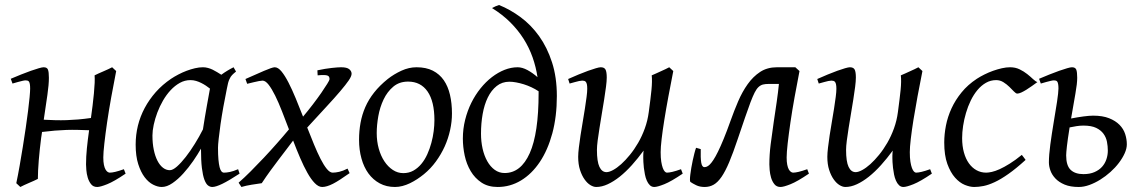

<svg xmlns="http://www.w3.org/2000/svg" viewBox="-20 -725 4544 765"><path d="M322.8 -69.8Q322.8 -100.6 326.2 -134.3Q329.6 -168 335 -206.1Q311 -207 289.1 -207.5Q267.1 -208 244.6 -207.3Q222.2 -206.5 198.5 -204.6Q174.8 -202.6 147.5 -199.2Q146.5 -193.4 145.8 -187.5Q145 -181.6 144 -175.8Q141.1 -153.8 138.7 -131.1Q136.2 -108.4 134.5 -86.9Q132.8 -65.4 131.8 -46.1Q130.9 -26.9 130.9 -12.2Q124.5 -8.8 115 -4.6Q105.5 -0.5 95.5 3.9Q85.4 8.3 76.2 12.5Q66.9 16.6 61 20L44.9 4.9Q51.8 -27.3 58.3 -64.9Q64.9 -102.5 71 -140.4Q77.1 -178.2 82.5 -215.1Q87.9 -252 91.8 -283Q95.7 -314 97.9 -337.4Q100.1 -360.8 100.1 -372.1Q100.1 -383.3 98.9 -389.9Q97.7 -396.5 95.5 -399.7Q93.3 -402.8 89.8 -403.8Q86.4 -404.8 82 -404.8Q77.6 -404.8 69.1 -402.8Q60.5 -400.9 51.8 -398.4Q41.5 -395.5 29.8 -392.1L22.9 -411.1Q43.5 -419.9 64.2 -428.2Q85 -436.5 103 -442.9Q121.1 -449.2 134.5 -453.1Q147.9 -457 153.8 -457Q167.5 -457 171.1 -447.5Q174.8 -438 174.8 -415Q174.8 -388.7 168.9 -347.2Q163.1 -305.7 154.3 -248Q179.2 -246.6 201.4 -246.1Q223.6 -245.6 245.8 -246.3Q268.1 -247.1 291.5 -249Q314.9 -251 342.3 -254.9Q345.7 -278.8 348.9 -304.4Q352.1 -330.1 354.2 -353Q356.4 -376 357.2 -394.8Q357.9 -413.6 356.9 -424.8Q363.3 -428.2 372.8 -432.4Q382.3 -436.5 392.3 -440.9Q402.3 -445.3 411.6 -449.5Q420.9 -453.6 426.8 -457L442.9 -441.9Q432.6 -390.1 423.1 -337.2Q413.6 -284.2 406.7 -237.3Q399.9 -190.4 395.8 -153.6Q391.6 -116.7 391.6 -97.7Q391.6 -80.1 394 -68.4Q396.5 -56.6 400.4 -49.8Q404.3 -43 408.9 -40Q413.6 -37.1 417.5 -37.1Q425.8 -37.1 439.5 -40.3Q453.1 -43.5 473.6 -50.8L480.5 -33.2Q434.6 -2 407 9Q379.4 20 367.2 20Q351.6 20 342.8 8.8Q334 -2.4 329.6 -17.3Q325.2 -32.2 324 -47.4Q322.8 -62.5 322.8 -69.8Z M895.5 -411.1 894.5 -410.2Q891.1 -403.3 888.7 -394Q886.2 -384.8 883.8 -371.1Q876.5 -335.9 869.9 -299.1Q863.3 -262.2 858.6 -229.5Q854 -196.8 851.3 -171.9Q848.6 -147 848.6 -136.2Q848.6 -108.4 850.3 -89.4Q852.1 -70.3 855 -58.8Q857.9 -47.4 862.3 -42.2Q866.7 -37.1 872.6 -37.1Q882.3 -37.1 895.8 -39.8Q909.2 -42.5 928.7 -50.8L934.6 -33.2Q892.1 -5.4 866 7.3Q839.8 20 825.7 20Q816.9 20 808.8 13.9Q800.8 7.8 794.4 -9Q788.1 -25.9 784.4 -55.7Q780.8 -85.4 780.8 -132.8Q768.1 -110.4 749.8 -83.7Q731.4 -57.1 710.4 -33.9Q689.5 -10.7 667.2 4.6Q645 20 624.5 20Q608.4 20 590.1 10.7Q571.8 1.5 556.4 -18.8Q541 -39.1 530.8 -71Q520.5 -103 520.5 -148.9Q520.5 -187.5 529.5 -224.4Q538.6 -261.2 556.6 -294.9Q574.7 -328.6 600.8 -358.2Q627 -387.7 661.6 -411.1Q674.8 -419.9 690.7 -428.2Q706.5 -436.5 723.4 -442.9Q740.2 -449.2 756.8 -453.1Q773.4 -457 788.6 -457Q798.8 -457 808.6 -454.3Q818.4 -451.7 827.4 -447.3Q836.4 -442.9 845.2 -437.5Q854 -432.1 861.8 -427.2Q873 -435.5 885.5 -443.1Q897.9 -450.7 910.6 -457L920.4 -439.9Q910.6 -432.1 904.8 -426Q898.9 -419.9 895 -411.1ZM788.6 -209.5Q792 -231.9 796.1 -256.6Q800.3 -281.2 804.2 -303.5Q808.1 -325.7 811.5 -343.8Q814.9 -361.8 816.4 -371.1V-372.1Q809.1 -377.9 800.3 -383.8Q791.5 -389.6 781.7 -394.5Q772 -399.4 761.2 -402.6Q750.5 -405.8 738.8 -405.8Q716.3 -405.8 696.5 -394.8Q676.8 -383.8 659.9 -365.7Q643.1 -347.7 629.6 -324.5Q616.2 -301.3 606.9 -276.6Q597.7 -252 592.5 -228Q587.4 -204.1 587.4 -185.1Q587.4 -153.3 592.8 -127.9Q598.1 -102.5 607.4 -84.5Q616.7 -66.4 629.4 -56.6Q642.1 -46.9 656.7 -46.9Q668.5 -46.9 685.1 -61.5Q701.7 -76.2 720 -99.6Q738.3 -123 756.3 -152.1Q774.4 -181.2 788.6 -209.5Z M1373 -35.2Q1352.1 -20.5 1335.9 -10Q1319.8 0.5 1306.9 7.1Q1293.9 13.7 1283.4 16.8Q1272.9 20 1263.7 20Q1249 20 1234.1 4.6Q1219.2 -10.7 1204.8 -36.4Q1190.4 -62 1176 -95.5Q1161.6 -128.9 1147.9 -165Q1136.7 -149.9 1122.3 -131.1Q1107.9 -112.3 1091.6 -90.8Q1075.2 -69.3 1057.6 -45.2Q1040 -21 1022.9 4.9Q1004.9 7.3 982.4 11Q960 14.6 941.9 20L930.7 2.9Q953.1 -16.6 979 -42.5Q1004.9 -68.4 1031.5 -96.7Q1058.1 -125 1083.7 -154.1Q1109.4 -183.1 1131.3 -209.5Q1117.2 -246.6 1103.5 -281.7Q1089.8 -316.9 1076.4 -344Q1063 -371.1 1050.3 -387.5Q1037.6 -403.8 1025.9 -403.8Q1021.5 -403.8 1011.5 -401.9Q1001.5 -399.9 991.2 -397.5Q979 -394.5 964.8 -391.1L958 -410.2Q978.5 -418.9 997.3 -427.5Q1016.1 -436 1031.7 -442.6Q1047.4 -449.2 1058.3 -453.1Q1069.3 -457 1074.7 -457Q1087.9 -457 1101.6 -440.4Q1115.2 -423.8 1129.4 -396.2Q1143.6 -368.7 1158.2 -333.3Q1172.9 -297.9 1187.5 -260.3Q1207.5 -284.2 1226.6 -309.1Q1245.6 -334 1260.3 -355.2Q1274.9 -376.5 1283.9 -391.1Q1293 -405.8 1293 -409.2Q1293 -414.1 1291.5 -418Q1290 -421.9 1285.2 -423.8Q1280.3 -425.8 1270.8 -426Q1261.2 -426.3 1245.6 -424.8L1244.6 -444.8Q1276.9 -451.7 1301.8 -454.3Q1326.7 -457 1338.9 -457Q1362.3 -457 1371.6 -449.2Q1380.9 -441.4 1380.9 -431.2Q1380.9 -421.4 1369.4 -404.5Q1357.9 -387.7 1335.7 -361.6Q1313.5 -335.4 1280.3 -299.6Q1247.1 -263.7 1204.1 -216.8Q1217.8 -181.6 1231.2 -149.2Q1244.6 -116.7 1257.3 -91.8Q1270 -66.9 1282.2 -52Q1294.4 -37.1 1305.7 -37.1Q1316.9 -37.1 1331.8 -40.5Q1346.7 -43.9 1364.7 -53.2Z M1710.9 -246.1Q1710.9 -320.8 1683.6 -360.4Q1656.2 -399.9 1606 -399.9Q1570.8 -399.9 1546.9 -379.6Q1522.9 -359.4 1508.3 -328.6Q1493.7 -297.9 1487.3 -262Q1481 -226.1 1481 -194.8Q1481 -162.1 1489 -133.1Q1497.1 -104 1511.5 -82.3Q1525.9 -60.5 1545.2 -47.9Q1564.5 -35.2 1586.9 -35.2Q1609.4 -35.2 1627.2 -45.2Q1645 -55.2 1658.9 -72Q1672.9 -88.9 1682.6 -110.6Q1692.4 -132.3 1698.7 -155.8Q1705.1 -179.2 1708 -202.6Q1710.9 -226.1 1710.9 -246.1ZM1780.8 -272.9Q1780.8 -240.2 1773.4 -206.8Q1766.1 -173.3 1752 -141.8Q1737.8 -110.4 1717 -81.8Q1696.3 -53.2 1668.9 -30.8Q1656.2 -20.5 1642.1 -11.2Q1627.9 -2 1613.3 5.1Q1598.6 12.2 1583.5 16.1Q1568.4 20 1553.7 20Q1519.5 20 1492.9 5.6Q1466.3 -8.8 1448 -33.9Q1429.7 -59.1 1420.2 -93.5Q1410.6 -127.9 1410.6 -168Q1410.6 -203.1 1416.5 -235.6Q1422.4 -268.1 1435.5 -298.3Q1448.7 -328.6 1470.7 -356.4Q1492.7 -384.3 1524.9 -410.2Q1549.8 -429.7 1579.6 -443.4Q1609.4 -457 1639.6 -457Q1677.7 -457 1704.6 -443.4Q1731.4 -429.7 1748.3 -405.3Q1765.1 -380.9 1772.9 -347.2Q1780.8 -313.5 1780.8 -272.9Z M1990.7 -35.6Q2055.2 -35.6 2090.6 -114.5Q2126 -193.4 2126 -354V-361.3Q2112.8 -370.1 2097.7 -377.2Q2082.5 -384.3 2066.9 -389.2Q2051.3 -394 2036.6 -396.7Q2022 -399.4 2009.8 -399.4Q1980.5 -399.4 1959 -382.3Q1937.5 -365.2 1923.6 -336.7Q1909.7 -308.1 1903.1 -270.8Q1896.5 -233.4 1896.5 -192.4Q1896.5 -161.1 1902.8 -132.8Q1909.2 -104.5 1921.4 -82.8Q1933.6 -61 1951.2 -48.3Q1968.8 -35.6 1990.7 -35.6ZM1824.2 -172.9Q1824.2 -211.4 1833.3 -247.6Q1842.3 -283.7 1857.9 -315.2Q1873.5 -346.7 1894.5 -372.8Q1915.5 -398.9 1939.9 -417.7Q1964.4 -436.5 1990.5 -446.8Q2016.6 -457 2042.5 -457Q2061 -457 2082 -445.6Q2103 -434.1 2121.6 -417.5Q2115.7 -457.5 2102.1 -496.3Q2088.4 -535.2 2066.2 -570.3Q2043.9 -605.5 2012.7 -636.5Q1981.4 -667.5 1940.4 -692.9Q1947.3 -696.8 1954.6 -700Q1961.9 -703.1 1968.3 -705.1Q2013.2 -687 2054.7 -656.2Q2096.2 -625.5 2128.2 -580.8Q2160.2 -536.1 2179.4 -476.8Q2198.7 -417.5 2198.7 -342.3Q2198.7 -260.7 2180.7 -193.8Q2162.6 -127 2130.6 -79.3Q2098.6 -31.7 2055.7 -5.9Q2012.7 20 1962.9 20Q1924.8 20 1898.4 2.4Q1872.1 -15.1 1855.5 -43Q1838.9 -70.8 1831.5 -105.2Q1824.2 -139.6 1824.2 -172.9Z M2543 -94.7V-105Q2543 -108.4 2543.2 -110.8Q2543.5 -113.3 2543.5 -116.2L2544.4 -125Q2521.5 -93.8 2497.6 -67.1Q2473.6 -40.5 2449.5 -21.2Q2425.3 -2 2401.6 9Q2377.9 20 2355.5 20Q2344.7 20 2332.3 12.5Q2319.8 4.9 2309.1 -10.3Q2298.3 -25.4 2291 -47.9Q2283.7 -70.3 2283.7 -100.1Q2283.7 -114.7 2286.4 -137.2Q2289.1 -159.7 2293 -185.5Q2296.9 -211.4 2301.8 -239.3Q2306.6 -267.1 2310.5 -292.5Q2314.5 -317.9 2317.1 -338.4Q2319.8 -358.9 2319.8 -371.1Q2319.8 -382.3 2318.4 -388.9Q2316.9 -395.5 2314.2 -398.7Q2311.5 -401.9 2307.9 -402.8Q2304.2 -403.8 2299.8 -403.8Q2295.4 -403.8 2287.1 -402.1Q2278.8 -400.4 2270.5 -397.9Q2260.7 -395.5 2249.5 -392.1L2243.7 -410.2Q2264.2 -419.4 2284.9 -428Q2305.7 -436.5 2323.2 -442.9Q2340.8 -449.2 2354.2 -453.1Q2367.7 -457 2373.5 -457Q2387.7 -457 2392.6 -447.8Q2397.5 -438.5 2397.5 -416Q2397.5 -401.9 2394.5 -378.9Q2391.6 -356 2387.2 -328.6Q2382.8 -301.3 2377.9 -272Q2373 -242.7 2368.7 -215.3Q2364.3 -188 2361.3 -165Q2358.4 -142.1 2358.4 -127.9Q2358.4 -81.1 2368.4 -60.1Q2378.4 -39.1 2396.5 -39.1Q2407.2 -39.1 2422.6 -47.4Q2438 -55.7 2455.1 -71Q2472.2 -86.4 2489.7 -107.9Q2507.3 -129.4 2522.7 -156Q2538.1 -182.6 2549.3 -213.6Q2560.5 -244.6 2564.9 -278.3Q2572.3 -332.5 2575.7 -366.9Q2579.1 -401.4 2576.7 -424.8Q2584 -427.7 2593.5 -432.1Q2603 -436.5 2612.8 -440.9Q2622.6 -445.3 2631.6 -449.5Q2640.6 -453.6 2646.5 -457L2662.6 -441.9Q2652.3 -390.1 2643.1 -340.3Q2633.8 -290.5 2627 -247.8Q2620.1 -205.1 2616.2 -171.4Q2612.3 -137.7 2612.3 -118.7Q2612.3 -96.2 2614.7 -80.8Q2617.2 -65.4 2620.8 -55.7Q2624.5 -45.9 2628.9 -41.5Q2633.3 -37.1 2637.2 -37.1Q2645.5 -37.1 2659.2 -40.3Q2672.9 -43.5 2693.4 -50.8L2700.2 -33.2Q2654.3 -2 2626.7 9Q2599.1 20 2586.9 20Q2576.7 20 2569.3 12.9Q2562 5.9 2557.1 -5.4Q2552.2 -16.6 2549.6 -30Q2546.9 -43.5 2545.4 -56.2Q2543.9 -68.8 2543.5 -79.3Q2543 -89.8 2543 -94.7Z M3045.4 -69.8Q3045.4 -107.9 3050.5 -149.2Q3055.7 -190.4 3063 -240.2Q3065.9 -258.8 3068.8 -279.1Q3071.8 -299.3 3074.7 -319.1Q3077.6 -338.9 3079.8 -357.2Q3082 -375.5 3083.5 -390.6H3043Q3029.3 -390.6 3019.8 -388.2Q3010.3 -385.7 3002.2 -378.2Q2994.1 -370.6 2986.8 -356.2Q2979.5 -341.8 2970.2 -317.4Q2960.9 -293 2948.7 -257.1Q2936.5 -221.2 2919.4 -170.9Q2900.9 -115.7 2885.5 -79.1Q2870.1 -42.5 2855 -20.5Q2839.8 1.5 2823.7 10.7Q2807.6 20 2787.6 20Q2768.1 20 2753.7 12.9Q2739.3 5.9 2731 0Q2729 -1.5 2729 -9.5Q2729 -17.6 2730.5 -29.5Q2731.9 -41.5 2734.4 -56.2Q2736.8 -70.8 2740 -85.4Q2743.2 -100.1 2746.6 -113.5Q2750 -127 2753.4 -136.2L2772 -130.9Q2771 -95.7 2773.9 -77.4Q2776.9 -59.1 2786.6 -59.1Q2791 -59.1 2796.1 -61Q2801.3 -63 2807.9 -69.3Q2814.5 -75.7 2822.5 -87.9Q2830.6 -100.1 2840.8 -120.8Q2851.1 -141.6 2863.5 -171.9Q2876 -202.1 2891.1 -244.6Q2904.8 -283.2 2921.1 -321.3Q2937.5 -359.4 2959 -389.6Q2980.5 -419.9 3008.8 -438.5Q3037.1 -457 3075.7 -457H3149.4V-456.5L3165.5 -441.9Q3155.3 -390.1 3145.8 -337.2Q3136.2 -284.2 3129.4 -237.3Q3122.6 -190.4 3118.4 -153.6Q3114.3 -116.7 3114.3 -97.7Q3114.3 -80.1 3116.7 -68.4Q3119.1 -56.6 3123 -49.8Q3127 -43 3131.6 -40Q3136.2 -37.1 3140.1 -37.1Q3148.4 -37.1 3162.1 -40.3Q3175.8 -43.5 3196.3 -50.8L3203.1 -33.2Q3157.2 -2 3129.6 9Q3102.1 20 3089.8 20Q3074.2 20 3065.4 8.8Q3056.6 -2.4 3052.2 -17.3Q3047.9 -32.2 3046.6 -47.4Q3045.4 -62.5 3045.4 -69.8Z M3535.6 -94.7V-105Q3535.6 -108.4 3535.9 -110.8Q3536.1 -113.3 3536.1 -116.2L3537.1 -125Q3514.2 -93.8 3490.2 -67.1Q3466.3 -40.5 3442.1 -21.2Q3418 -2 3394.3 9Q3370.6 20 3348.1 20Q3337.4 20 3325 12.5Q3312.5 4.9 3301.8 -10.3Q3291 -25.4 3283.7 -47.9Q3276.4 -70.3 3276.4 -100.1Q3276.4 -114.7 3279.1 -137.2Q3281.7 -159.7 3285.6 -185.5Q3289.6 -211.4 3294.4 -239.3Q3299.3 -267.1 3303.2 -292.5Q3307.1 -317.9 3309.8 -338.4Q3312.5 -358.9 3312.5 -371.1Q3312.5 -382.3 3311 -388.9Q3309.6 -395.5 3306.9 -398.7Q3304.2 -401.9 3300.5 -402.8Q3296.9 -403.8 3292.5 -403.8Q3288.1 -403.8 3279.8 -402.1Q3271.5 -400.4 3263.2 -397.9Q3253.4 -395.5 3242.2 -392.1L3236.3 -410.2Q3256.8 -419.4 3277.6 -428Q3298.3 -436.5 3315.9 -442.9Q3333.5 -449.2 3346.9 -453.1Q3360.4 -457 3366.2 -457Q3380.4 -457 3385.3 -447.8Q3390.1 -438.5 3390.1 -416Q3390.1 -401.9 3387.2 -378.9Q3384.3 -356 3379.9 -328.6Q3375.5 -301.3 3370.6 -272Q3365.7 -242.7 3361.3 -215.3Q3356.9 -188 3354 -165Q3351.1 -142.1 3351.1 -127.9Q3351.1 -81.1 3361.1 -60.1Q3371.1 -39.1 3389.2 -39.1Q3399.9 -39.1 3415.3 -47.4Q3430.7 -55.7 3447.8 -71Q3464.8 -86.4 3482.4 -107.9Q3500 -129.4 3515.4 -156Q3530.8 -182.6 3542 -213.6Q3553.2 -244.6 3557.6 -278.3Q3564.9 -332.5 3568.4 -366.9Q3571.8 -401.4 3569.3 -424.8Q3576.7 -427.7 3586.2 -432.1Q3595.7 -436.5 3605.5 -440.9Q3615.2 -445.3 3624.3 -449.5Q3633.3 -453.6 3639.2 -457L3655.3 -441.9Q3645 -390.1 3635.7 -340.3Q3626.5 -290.5 3619.6 -247.8Q3612.8 -205.1 3608.9 -171.4Q3605 -137.7 3605 -118.7Q3605 -96.2 3607.4 -80.8Q3609.9 -65.4 3613.5 -55.7Q3617.2 -45.9 3621.6 -41.5Q3626 -37.1 3629.9 -37.1Q3638.2 -37.1 3651.9 -40.3Q3665.5 -43.5 3686 -50.8L3692.9 -33.2Q3647 -2 3619.4 9Q3591.8 20 3579.6 20Q3569.3 20 3562 12.9Q3554.7 5.9 3549.8 -5.4Q3544.9 -16.6 3542.2 -30Q3539.6 -43.5 3538.1 -56.2Q3536.6 -68.8 3536.1 -79.3Q3535.6 -89.8 3535.6 -94.7Z M4113.3 -397.9Q4103 -390.6 4091.6 -382.3Q4080.1 -374 4069.3 -367.4Q4058.6 -360.8 4049.1 -356.4Q4039.6 -352.1 4033.2 -352.1Q4027.8 -352.1 4020 -360.4Q4012.2 -368.7 4001.7 -378.9Q3991.2 -389.2 3978 -397.5Q3964.8 -405.8 3949.2 -405.8Q3926.8 -405.8 3908.2 -395Q3889.6 -384.3 3874.5 -366.2Q3859.4 -348.1 3847.9 -324.5Q3836.4 -300.8 3828.9 -275.1Q3821.3 -249.5 3817.4 -223.6Q3813.5 -197.8 3813.5 -174.8Q3813.5 -143.1 3820.6 -117.7Q3827.6 -92.3 3840.3 -74.5Q3853 -56.6 3870.6 -46.9Q3888.2 -37.1 3909.2 -37.1Q3918 -37.1 3931.6 -40Q3945.3 -43 3963.1 -51Q3981 -59.1 4002.9 -72.8Q4024.9 -86.4 4051.3 -107.9Q4055.2 -102.5 4059.6 -97.2Q4064 -91.8 4066.4 -87.9Q4028.3 -53.2 3998 -32Q3967.8 -10.7 3943.1 0.7Q3918.5 12.2 3898.7 16.1Q3878.9 20 3861.3 20Q3844.7 20 3824.2 11.7Q3803.7 3.4 3785.4 -17.1Q3767.1 -37.6 3754.6 -71.8Q3742.2 -106 3742.2 -157.2Q3742.2 -189.9 3749 -224.9Q3755.9 -259.8 3771.2 -293.2Q3786.6 -326.7 3811.3 -356.9Q3835.9 -387.2 3872.1 -411.1Q3885.7 -419.9 3902.3 -428.2Q3918.9 -436.5 3936.8 -442.9Q3954.6 -449.2 3971.9 -453.1Q3989.3 -457 4004.4 -457Q4025.9 -457 4042.7 -448.7Q4059.6 -440.4 4072.8 -429.9Q4085.9 -419.4 4095.9 -409.9Q4106 -400.4 4113.3 -397.9Z M4296.9 -224.6Q4283.7 -224.6 4269.3 -222.4Q4254.9 -220.2 4241.7 -217.3Q4237.8 -192.4 4235.1 -174.1Q4232.4 -155.8 4231 -142.6Q4229.5 -129.4 4228.8 -120.6Q4228 -111.8 4228 -106Q4228 -65.4 4245.8 -48.3Q4263.7 -31.2 4296.9 -31.2Q4322.3 -31.2 4340.8 -39.3Q4359.4 -47.4 4371.1 -60.5Q4382.8 -73.7 4388.4 -90.6Q4394 -107.4 4394 -125Q4394 -142.1 4390.6 -159.9Q4387.2 -177.7 4376.7 -192.1Q4366.2 -206.5 4347.2 -215.6Q4328.1 -224.6 4296.9 -224.6ZM4197.3 -372.1Q4197.3 -383.3 4196 -389.9Q4194.8 -396.5 4192.6 -399.7Q4190.4 -402.8 4187 -403.8Q4183.6 -404.8 4179.2 -404.8Q4174.8 -404.8 4166.3 -402.8Q4157.7 -400.9 4148.9 -398.4Q4138.7 -395.5 4127 -392.1L4120.1 -411.1Q4140.6 -419.9 4161.4 -428.2Q4182.1 -436.5 4200.2 -442.9Q4218.3 -449.2 4231.7 -453.1Q4245.1 -457 4251 -457Q4264.6 -457 4268.3 -447.5Q4272 -438 4272 -415Q4272 -392.1 4264.9 -352.3Q4257.8 -312.5 4247.6 -252.9Q4272.5 -257.8 4296.4 -261Q4320.3 -264.2 4335.4 -264.2Q4373.5 -264.2 4399.2 -253.9Q4424.8 -243.7 4440.7 -227.5Q4456.5 -211.4 4463.1 -190.9Q4469.7 -170.4 4469.7 -149.9Q4469.7 -133.3 4461.2 -114.3Q4452.6 -95.2 4438.2 -76.2Q4423.8 -57.1 4404.5 -39.8Q4385.3 -22.5 4364 -9.3Q4342.8 3.9 4320.6 12Q4298.3 20 4278.3 20Q4244.6 20 4221.9 10.5Q4199.2 1 4185.3 -13.7Q4171.4 -28.3 4165.3 -45.4Q4159.2 -62.5 4159.2 -78.1Q4159.2 -106.9 4164.8 -148.7Q4170.4 -190.4 4178.7 -240.2Q4182.1 -261.2 4185.5 -281.7Q4189 -302.2 4191.7 -320.1Q4194.3 -337.9 4195.8 -351.3Q4197.3 -364.7 4197.3 -372.1Z"/></svg>

Font: Gentium Plus CyrE
Style: Italic
Weight: 400
Italic angle: -8°
Designer: J. Victor Gaultney, Annie Olsen, Iska Routamaa, Becca Hirsbrunner
Foundry: SIL International
Version: Version 5.000